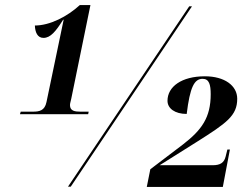

<svg xmlns="http://www.w3.org/2000/svg" viewBox="-20 -739 991 760"><path d="M59 -287H329L331 -297H298C276 -297 257 -300 257 -323C257 -330 260 -338 262 -348L338 -719H296C247 -674 178 -638 118 -638C119 -612 128 -589 152 -589C180 -589 201 -615 230 -661H232L164 -335C157 -301 136 -297 110 -297H62ZM249 0H260L740 -714H729ZM561 1H862L890 -147H880L873 -119C867 -95 852 -85 822 -85H612L760 -178C877 -252 919 -281 919 -348C919 -400 869 -437 791 -437C699 -437 643 -396 643 -340C643 -310 672 -288 719 -288C732 -394 749 -427 782 -427C808 -427 814 -404 814 -366C814 -274 779 -225 704 -167L575 -69Z"/></svg>

Font: Noto Serif Display SemiCondensed ExtraBold
Style: Italic
Weight: 800
Width: 4
Italic angle: -12°
Designer: Monotype Design Team
Foundry: Monotype Imaging Inc.
Version: Version 2.009